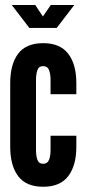

<svg xmlns="http://www.w3.org/2000/svg" viewBox="-20 -724 339 752"><path d="M149 7.5Q82.5 7.5 51.2 -34Q20 -75.5 20 -149.5V-398Q20 -472.5 51.2 -513.8Q82.5 -555 149 -555Q215.5 -555 247.2 -513.5Q279 -472 279 -398V-355H178V-411Q178 -434 172 -449.5Q166 -465 149 -465Q132 -465 126.5 -449.2Q121 -433.5 121 -411V-136.5Q121 -114 126.5 -98.2Q132 -82.5 149 -82.5Q166 -82.5 172 -98Q178 -113.5 178 -136.5V-192.5H279V-149.5Q279 -75.5 247.2 -34Q215.5 7.5 149 7.5ZM95 -614.5 26 -704.5H118L148 -659.5L179 -704.5H271L202 -614.5Z"/></svg>

Font: League Gothic
Style: Regular
Weight: 400
Designer: The League of Moveable Type
Version: Version 2.001